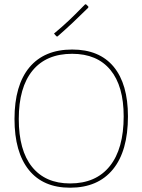

<svg xmlns="http://www.w3.org/2000/svg" viewBox="-20 -874 667 899"><path d="M317.9 -642.1Q445.3 -642.1 512.2 -561.5Q579.1 -480.5 579.1 -329.1Q579.1 -167 508.8 -81.1Q438.5 4.9 308.1 4.9Q182.1 4.9 115.2 -78.1Q47.9 -161.6 47.9 -316.9Q47.9 -474.6 117.7 -558.6Q187.5 -642.1 317.9 -642.1ZM317.9 -622.1Q196.8 -622.1 132.3 -543.5Q67.9 -464.8 67.9 -316.9Q67.9 -169.9 129.9 -92.8Q192.4 -15.1 308.1 -15.1Q429.2 -15.1 494.1 -96.2Q559.1 -177.2 559.1 -329.1Q559.1 -471.2 497.1 -546.4Q434.6 -622.1 317.9 -622.1ZM394 -842.8 393.1 -837.9Q360.8 -805.7 321.8 -769Q280.8 -730.5 249 -703.1L244.1 -704.1L232.9 -716.8Q270.5 -748 303.2 -778.8Q326.2 -800.3 378.9 -854L383.8 -853Z"/></svg>

Font: Datalegreya
Style: Dot
Weight: 700
Designer: Figs Lab
Foundry: Figs Lab
Version: Version 1.002;PS 001.002;hotconv 1.0.70;makeotf.lib2.5.58329